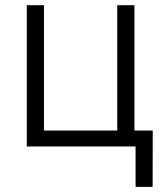

<svg xmlns="http://www.w3.org/2000/svg" viewBox="-20 -566 622 742"><path d="M83.5 0V-545.9H149.9V-61.5H433.1V-545.9H499.5V0ZM503.9 156.2V0H461.9V-61.5H570.3L569.8 156.2Z"/></svg>

Font: Inter Light
Style: Regular
Weight: 300
Designer: Rasmus Andersson
Foundry: rsms
Version: Version 4.000;git-a52131595